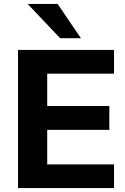

<svg xmlns="http://www.w3.org/2000/svg" viewBox="-20 -960 639 980"><path d="M72 0V-705H562V-584H221V-419H538V-297H221V-121H562V0ZM287 -765 121 -940H274L393 -765Z"/></svg>

Font: Mulish ExtraBold
Style: Regular
Weight: 800
Designer: Vernon Adams
Foundry: Vernon Adams
Version: Version 3.603; ttfautohint (v1.8.3)